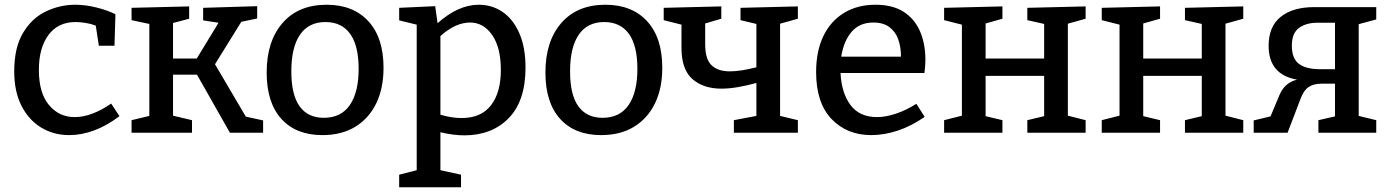

<svg xmlns="http://www.w3.org/2000/svg" viewBox="-20 -560 5861 810"><path d="M272 10Q206 10 153.5 -22Q101 -54 70.5 -114Q40 -174 40 -259Q40 -359 77 -421Q114 -483 173 -511.5Q232 -540 298 -540Q340 -540 386.5 -528.5Q433 -517 467 -500L463 -367H397L384 -452Q363 -460 340 -463.5Q317 -467 298 -467Q225 -467 184.5 -412.5Q144 -358 144 -265Q144 -168 186.5 -117Q229 -66 295 -66Q366 -66 449 -123L484 -70Q430 -29 376.5 -9.5Q323 10 272 10Z M535 0V-53L610 -71V-459L535 -475V-527L778 -533V-481L710 -463V-313H810L902 -464L837 -474V-527L1065 -534V-482L998 -468L887 -289L1017 -68L1090 -52V0H950L811 -245H710V-72L790 -53V0Z M1358 -540Q1470 -540 1534 -470.5Q1598 -401 1598 -274Q1598 -187 1567 -123.5Q1536 -60 1478.5 -25Q1421 10 1340 10Q1229 10 1167 -58.5Q1105 -127 1105 -254Q1105 -386 1172 -463Q1239 -540 1358 -540ZM1353 -467Q1282 -467 1245.5 -413.5Q1209 -360 1209 -259Q1209 -160 1244 -111.5Q1279 -63 1346 -63Q1419 -63 1456 -117Q1493 -171 1493 -269Q1493 -368 1457 -417.5Q1421 -467 1353 -467Z M1664 230V177L1738 158V-456L1664 -474V-527L1816 -534L1826 -462Q1913 -540 2000 -540Q2056 -540 2100.5 -509.5Q2145 -479 2171 -419.5Q2197 -360 2197 -275Q2197 -134 2126 -61.5Q2055 11 1939 11Q1893 11 1838 -2V158L1925 177V230ZM1927 -62Q2010 -62 2051.5 -116Q2093 -170 2093 -265Q2093 -359 2056.5 -412Q2020 -465 1963 -465Q1902 -465 1838 -408V-76Q1886 -62 1927 -62Z M2534 -540Q2646 -540 2710 -470.5Q2774 -401 2774 -274Q2774 -187 2743 -123.5Q2712 -60 2654.5 -25Q2597 10 2516 10Q2405 10 2343 -58.5Q2281 -127 2281 -254Q2281 -386 2348 -463Q2415 -540 2534 -540ZM2529 -467Q2458 -467 2421.5 -413.5Q2385 -360 2385 -259Q2385 -160 2420 -111.5Q2455 -63 2522 -63Q2595 -63 2632 -117Q2669 -171 2669 -269Q2669 -368 2633 -417.5Q2597 -467 2529 -467Z M3346 -53V0H3076V-53L3171 -71V-210Q3131 -199 3093.5 -192.5Q3056 -186 3024 -186Q2947 -186 2901 -226.5Q2855 -267 2855 -358V-456L2780 -475V-527L3023 -533V-481L2955 -461V-373Q2955 -310 2982 -284.5Q3009 -259 3059 -259Q3083 -259 3111 -263.5Q3139 -268 3171 -276V-459L3104 -475V-527L3346 -533V-481L3271 -460V-71Z M3656 10Q3553 10 3488 -58Q3423 -126 3423 -256Q3423 -344 3453.5 -407.5Q3484 -471 3540.5 -505.5Q3597 -540 3673 -540Q3746 -540 3792.5 -510Q3839 -480 3861.5 -427.5Q3884 -375 3884 -308Q3884 -295 3883 -282Q3882 -269 3880 -252H3526Q3530 -168 3568 -117Q3606 -66 3680 -66Q3716 -66 3758.5 -80Q3801 -94 3846 -122L3881 -67Q3825 -28 3767.5 -9Q3710 10 3656 10ZM3665 -465Q3606 -465 3572.5 -425.5Q3539 -386 3529 -321H3781Q3781 -360 3770 -392.5Q3759 -425 3733 -445Q3707 -465 3665 -465Z M3963 0V-53L4038 -72V-456L3963 -475V-527L4209 -533V-481L4138 -461V-313H4385V-459L4314 -475V-527L4560 -533V-481L4485 -460V-72L4560 -53V0H4314V-53L4385 -70V-240H4138V-70L4209 -53V0Z M4628 0V-53L4703 -72V-456L4628 -475V-527L4874 -533V-481L4803 -461V-313H5050V-459L4979 -475V-527L5225 -533V-481L5150 -460V-72L5225 -53V0H4979V-53L5050 -70V-240H4803V-70L4874 -53V0Z M5269 0V-52L5340 -69L5379 -162Q5391 -188 5409 -203Q5427 -218 5452 -224Q5332 -245 5332 -367Q5332 -448 5383 -489Q5434 -530 5525 -530H5786V-478L5712 -458V-71L5786 -53V0H5542V-53L5612 -69V-207H5555Q5522 -207 5501 -193Q5480 -179 5467 -144L5412 0ZM5551 -268H5612V-464H5537Q5490 -464 5460 -442Q5430 -420 5430 -367Q5430 -313 5460 -290.5Q5490 -268 5551 -268Z"/></svg>

Font: Bitter Medium
Style: Regular
Weight: 500
Designer: Sol Matas, and Bitter project Authors
Foundry: Sol Matas
Version: Version 2.001